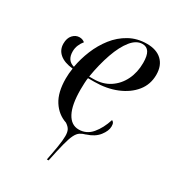

<svg xmlns="http://www.w3.org/2000/svg" viewBox="-182 -651 876 965"><g transform="rotate(30 256.5 -168.5)"><path d="M240 209Q249 165 255.5 125.5Q262 86 262 61Q262 39 255.5 26Q249 13 231 1Q180 -16 149.5 -63.5Q119 -111 119 -191Q119 -220 124 -251Q74 -256 47.5 -278.5Q21 -301 21 -337Q21 -369 37.5 -387Q54 -405 76 -405Q86 -405 93.5 -402Q101 -399 107 -394Q96 -381 88.5 -363.5Q81 -346 81 -326Q81 -274 125 -262Q134 -313 154.5 -363Q175 -413 207.5 -454.5Q240 -496 285 -521Q330 -546 386 -546Q442 -546 473 -516.5Q504 -487 504 -434Q504 -378 470.5 -336.5Q437 -295 379.5 -271.5Q322 -248 251 -248H215Q213 -239 212 -217.5Q211 -196 211 -180Q211 -92 235 -46.5Q259 -1 303 -1Q348 -1 378 -36.5Q408 -72 425 -126Q431 -124 435 -117.5Q439 -111 439 -97Q439 -71 416 -41.5Q393 -12 348 2H349Q330 7 317 15.5Q304 24 294 44Q284 64 274 103Q264 142 250 209ZM241 -258Q295 -258 334.5 -284Q374 -310 395.5 -354Q417 -398 417 -453Q417 -495 404.5 -514.5Q392 -534 367 -534Q332 -534 302.5 -497.5Q273 -461 251 -398.5Q229 -336 216 -258Z"/></g></svg>

Font: Noto Serif Display Condensed
Style: Italic
Weight: 400
Width: 3
Italic angle: -12°
Designer: Monotype Design Team
Foundry: Monotype Imaging Inc.
Version: Version 2.009